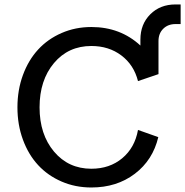

<svg xmlns="http://www.w3.org/2000/svg" viewBox="-20 -830 830 860"><path d="M689.9 -498 598.1 -466.8Q579.6 -539.6 523.4 -581.8Q467.3 -624 389.2 -624Q286.1 -624 221.7 -547.4Q157.2 -470.7 157.2 -349.1Q157.2 -228 221.9 -151.1Q286.6 -74.2 389.2 -74.2Q471.2 -74.2 527.6 -121.3Q584 -168.5 598.1 -248L689 -215.8Q664.6 -112.8 583.7 -51.5Q502.9 9.8 389.2 9.8Q317.4 9.8 255.9 -16.8Q194.3 -43.5 150.9 -90.3Q107.4 -137.2 82.8 -204.1Q58.1 -271 58.1 -349.1Q58.1 -427.2 82.8 -494.1Q107.4 -561 150.9 -608.2Q194.3 -655.3 255.9 -682.1Q317.4 -709 389.2 -709Q519 -709 608.9 -626V-652.8Q608.9 -721.7 653.1 -765.9Q697.3 -810.1 766.1 -810.1H789.1V-722.2H766.1Q732.4 -722.2 711.2 -701.2Q689.9 -680.2 689.9 -646Z"/></svg>

Font: LT Superior Med
Style: Regular
Weight: 500
Designer: Daniel Lyons
Foundry: LyonsType
Version: Version 1.000